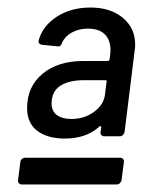

<svg xmlns="http://www.w3.org/2000/svg" viewBox="-20 -728 379 510"><path d="M265 -566Q271 -566 271 -571L273 -586Q276 -616 261 -634Q246 -652 213 -652Q190 -652 171.5 -642Q153 -632 145 -615Q142 -603 132 -605L92 -609Q80 -611 83 -622Q94 -660 131.5 -684Q169 -708 220 -708Q274 -708 306.5 -680.5Q339 -653 339 -610Q339 -601 338 -596L311 -378Q310 -373 306.5 -369.5Q303 -366 298 -366H257Q252 -366 249 -369.5Q246 -373 247 -378L249 -389Q249 -392 247 -393Q245 -394 243 -391Q209 -360 152 -360Q106 -360 79 -380.5Q52 -401 52 -441Q52 -498 93 -532Q134 -566 201 -566ZM259 -478 263 -510Q265 -515 259 -515H203Q163 -515 140 -500Q117 -485 117 -453Q117 -433 131 -422.5Q145 -412 170 -412Q204 -412 230 -431Q256 -450 259 -478ZM47 -309H299Q304 -309 307 -305.5Q310 -302 309 -297L303 -250Q302 -245 298.5 -241.5Q295 -238 290 -238H38Q33 -238 30 -241.5Q27 -245 28 -250L34 -297Q34 -302 38 -305.5Q42 -309 47 -309Z"/></svg>

Font: Barlow SemiBold
Style: Italic
Weight: 600
Italic angle: -7°
Designer: Jeremy Tribby
Foundry: Tribby Type
Version: Version 1.408